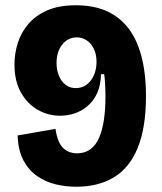

<svg xmlns="http://www.w3.org/2000/svg" viewBox="-20 -695 616 730"><path d="M270 15Q229 15 190.5 5.5Q152 -4 120.5 -26Q89 -48 69 -85.5Q49 -123 47 -180L191 -205Q195 -177 203 -158.5Q211 -140 222.5 -130Q234 -120 247 -116Q260 -112 273 -112Q302 -112 323 -127Q344 -142 356.5 -170.5Q369 -199 375 -239Q381 -279 381 -329Q381 -341 380.5 -355.5Q380 -370 379 -385.5Q378 -401 376 -413H364Q363 -370 349 -340Q335 -310 312 -291Q289 -272 262.5 -263.5Q236 -255 209 -255Q163 -255 123.5 -277.5Q84 -300 59.5 -343.5Q35 -387 35 -450Q35 -491 47.5 -531Q60 -571 87.5 -603.5Q115 -636 159.5 -655.5Q204 -675 269 -675Q359 -675 418 -635Q477 -595 506 -518Q535 -441 535 -330Q535 -209 503.5 -132.5Q472 -56 412.5 -20.5Q353 15 270 15ZM268 -360Q291 -360 308.5 -372.5Q326 -385 336.5 -408Q347 -431 347 -460Q347 -489 336.5 -510Q326 -531 309 -542Q292 -553 272 -553Q254 -553 239.5 -545Q225 -537 215 -523.5Q205 -510 200 -493Q195 -476 195 -456Q195 -429 204 -407Q213 -385 229.5 -372.5Q246 -360 268 -360Z"/></svg>

Font: Bricolage Grotesque 96pt ExtraBold SemiCondensed ExtraBold
Style: Regular
Weight: 800
Width: 4
Version: Version 1.001;gftools[0.9.33.dev8+g029e19f]